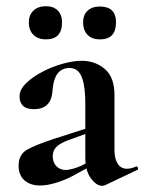

<svg xmlns="http://www.w3.org/2000/svg" viewBox="-20 -591 465 619"><path d="M319 6Q315 8 309 8Q291 8 273 -16Q255 -40 255 -85V-255Q255 -294 250 -320Q245 -346 234 -359Q223 -372 204 -372Q189 -372 177 -364.5Q165 -357 158 -340.5Q151 -324 149 -295Q146 -266 131 -252.5Q116 -239 90 -239Q65 -239 54 -250Q43 -261 43 -280Q43 -302 64 -322.5Q85 -343 116.5 -359.5Q148 -376 182 -385.5Q216 -395 243 -395Q287 -395 318 -368.5Q349 -342 349 -285V-108Q349 -79 359.5 -63Q370 -47 389 -47Q403 -47 418 -54Q422 -56 424.5 -50.5Q427 -45 422 -43ZM109 7Q78 7 59 -9.5Q40 -26 40 -57Q40 -93 67.5 -108.5Q95 -124 153 -143L265 -179L269 -164L200 -139Q173 -129 161.5 -117Q150 -105 150 -88Q150 -67 162 -55Q174 -43 192 -43Q200 -43 213.5 -46.5Q227 -50 243 -57L298 -87L299 -70L213 -23Q188 -10 160 -1.5Q132 7 109 7ZM128 -464Q103 -464 88 -478.5Q73 -492.9 73 -519Q73 -543 88 -557Q103 -571 128 -571Q152.6 -571 166.3 -557Q180 -543 180 -519Q180 -464 128 -464ZM302 -464Q277 -464 262.5 -478.5Q248 -492.9 248 -519Q248 -543.2 262.5 -556.6Q277 -570 302 -570Q354 -570 354 -519Q354 -464 302 -464Z"/></svg>

Font: Cormorant Light
Style: Regular
Weight: 300
Designer: Christian Thalmann (Catharsis Fonts)
Foundry: Catharsis Fonts
Version: Version 4.000